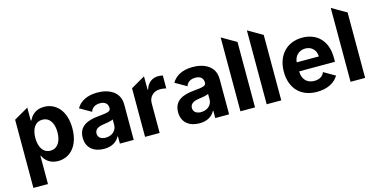

<svg xmlns="http://www.w3.org/2000/svg" viewBox="-89 -1242 3792 1923"><g transform="rotate(-15 1807.5 -280.5)"><path d="M60.4 -502.5V204.5H211.6V-87.4H216.3C237.2 -41.9 283 8.9 371.1 8.9C495.4 8.9 592.3 -89.5 592.3 -272C592.3 -459.5 491.1 -552.6 371.4 -552.6C280.2 -552.6 236.5 -498.2 216.3 -453.8H209.5V-588.4ZM323.2 -432.2C398.1 -432.2 437.9 -367.2 437.9 -272.7C437.9 -177.6 397.4 -111.5 323.2 -111.5C250.4 -111.5 208.5 -175.4 208.5 -272.7C208.5 -370 249.6 -432.2 323.2 -432.2Z M667.3 -152.3C667.3 -44.4 744.3 10.3 848.4 10.3C929 10.3 981.2 -24.9 1007.8 -75.6H1012.1V0H1155.5V-367.9C1155.5 -497.9 1045.5 -552.6 924 -552.6C820.3 -552.6 745 -513.5 707.7 -447.4L826.3 -379.3C836.6 -415.5 869 -442.1 923.3 -442.1C974.8 -442.1 1004.3 -416.2 1004.3 -371.4V-369.3C1004.3 -334.2 967 -329.5 872.2 -320.3C764.2 -310.4 667.3 -274.1 667.3 -152.3ZM900.2 -228.3C933.2 -233 987.2 -240.8 1005.3 -252.8V-195C1005.3 -137.8 958.1 -94.1 891.7 -94.1C845.2 -94.1 811.8 -115.8 811.8 -157.3C811.8 -199.9 846.9 -220.9 900.2 -228.3Z M1273.1 -503.9V0H1424.4V-308.6C1424.4 -375.7 1473.4 -421.9 1540.1 -421.9C1561.1 -421.9 1589.8 -418.3 1604 -413.7V-547.9C1590.6 -551.1 1571.7 -553.3 1556.5 -553.3C1495.4 -553.3 1445.3 -517.8 1425.4 -450.3H1419.7V-588.4Z M1656.2 -152.3C1656.2 -44.4 1733.3 10.3 1837.4 10.3C1918 10.3 1970.2 -24.9 1996.8 -75.6H2001.1V0H2144.5V-367.9C2144.5 -497.9 2034.4 -552.6 1913 -552.6C1809.3 -552.6 1734 -513.5 1696.7 -447.4L1815.3 -379.3C1825.6 -415.5 1858 -442.1 1912.3 -442.1C1963.8 -442.1 1993.3 -416.2 1993.3 -371.4V-369.3C1993.3 -334.2 1956 -329.5 1861.2 -320.3C1753.2 -310.4 1656.2 -274.1 1656.2 -152.3ZM1889.2 -228.3C1922.2 -233 1976.2 -240.8 1994.3 -252.8V-195C1994.3 -137.8 1947.1 -94.1 1880.7 -94.1C1834.2 -94.1 1800.8 -115.8 1800.8 -157.3C1800.8 -199.9 1835.9 -220.9 1889.2 -228.3Z M2413.4 -678.6 2262.1 -766V0H2413.4Z M2685.4 -678.6 2534.1 -766V0H2685.4Z M3054.7 10.7C3161.6 10.7 3240.8 -30.5 3279.5 -97.7L3161.9 -165.5C3146.7 -123.9 3107.6 -102.3 3057.2 -102.3C2981.5 -102.3 2933.6 -152.3 2933.6 -233.7V-234H3305V-275.6C3305 -460.9 3192.8 -552.6 3048.7 -552.6C2888.1 -552.6 2784.1 -438.6 2784.1 -270.2C2784.1 -97.3 2886.7 10.7 3054.7 10.7ZM3051.1 -439.6C3116.8 -439.6 3162.3 -392.8 3162.6 -327.8H2933.6C2936.8 -389.9 2984 -439.6 3051.1 -439.6Z M3555 -678.6 3403.8 -766V0H3555Z"/></g></svg>

Font: Inter-Hewn
Style: Bold
Weight: 700
Designer: Rasmus Andersson
Foundry: rsms
Version: Version 3.012;git-f93a4a705